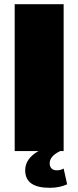

<svg xmlns="http://www.w3.org/2000/svg" viewBox="-20 -720 373 915"><path d="M50 0V-700H283.3V0H266.7Q216.7 24.2 216.7 58.3Q216.7 73.3 225.4 82.5Q234.2 91.7 250 91.7Q268.3 91.7 283.3 83.3L300 158.3Q264.2 175 216.7 175Q100 175 100 91.7Q100 35.8 163.3 0Z"/></svg>

Font: BoonTook
Style: Regular
Weight: 400
Designer: Sungsit Sawaiwan
Foundry: FontUni
Version: Version 3.0